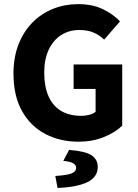

<svg xmlns="http://www.w3.org/2000/svg" viewBox="-20 -684 678 943"><path d="M365.3 12Q275.7 12 203.3 -25.6Q130.9 -63.2 88.6 -137.8Q46.2 -212.3 46.2 -322.2Q46.2 -403.4 71.3 -466.8Q96.3 -530.1 140 -574.1Q183.8 -618.1 241.3 -640.9Q298.8 -663.7 363.8 -663.7Q434.7 -663.7 485.9 -638.7Q537.1 -613.7 569.4 -579.1L491.7 -489.5Q467.4 -511.9 439.1 -524.2Q410.8 -536.6 368.7 -536.6Q318.6 -536.6 279.7 -511.3Q240.8 -486 219 -439.3Q197.2 -392.5 197.2 -327.1Q197.2 -260.3 217.6 -212.8Q238.1 -165.2 278.6 -140.2Q319.2 -115.1 380.5 -115.1Q400.4 -115.1 419 -120.2Q437.7 -125.3 449.5 -134.6V-247.2H341.5V-367.4H580.3V-66.9Q547.1 -33.9 490.3 -10.9Q433.5 12 365.3 12ZM262.6 239 251.7 180.2Q310.3 176.7 332.3 167.3Q354.2 158 354.2 140.9Q354.2 126.7 339.4 117.9Q324.7 109.1 291.1 106.1L319.2 52.2Q399.4 58.5 429.7 78.7Q460 98.8 460 135.7Q460 186.7 408.1 211.2Q356.3 235.7 262.6 239Z"/></svg>

Font: Mada
Style: Regular
Weight: 400
Designer: Khaled Hosny
Version: Version 1.5